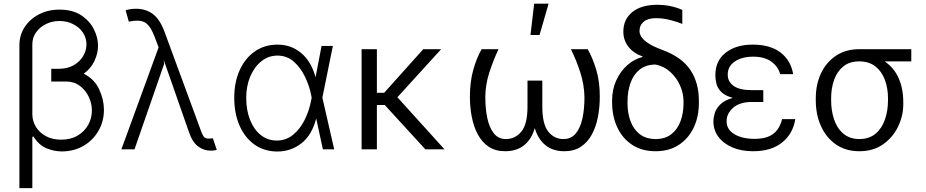

<svg xmlns="http://www.w3.org/2000/svg" viewBox="-20 -788 4884 1013"><path d="M294 -737.2Q362.9 -737.2 407.8 -707.7Q452.8 -678.3 475 -634.2Q497.2 -590.2 497.2 -546.9Q497.2 -507.5 478.7 -467.2Q460.2 -426.8 421.5 -399.1Q478 -371.1 503 -317.1Q528.1 -263.1 528.4 -209.2Q528.4 -148.1 499.8 -98.2Q471.2 -48.3 421 -18.8Q370.7 10.7 305.4 11Q265.3 10.7 225.5 -5.5Q185.7 -21.7 156.2 -68.2L150.6 -65.3V204.5H82.4V-550.1Q82.4 -602.3 109.9 -644.7Q137.4 -687.1 185.4 -712.2Q233.3 -737.2 294 -737.2ZM250.4 -420.5V-425.1H292.6Q335.9 -425.4 368.1 -443.5Q400.2 -461.6 418.1 -491.1Q436.1 -520.6 436.1 -554.3Q436.1 -589.5 416.7 -617.2Q397.4 -644.9 365.2 -661Q333.1 -677.2 294 -677.2Q255 -677.2 222.3 -661Q189.6 -644.9 170.1 -617Q150.6 -589.1 150.6 -553.6V-187.5Q150.6 -186.8 150.6 -186.1Q150.6 -149.9 169.2 -119.1Q187.9 -88.4 221.8 -69.8Q255.7 -51.1 302.6 -51.1Q353 -51.1 389.4 -72.6Q425.8 -94.1 445.3 -129.1Q464.8 -164.1 464.8 -204.9Q464.8 -242.2 448.3 -277.2Q431.8 -312.1 401.3 -335Q370.7 -358 327.8 -358H250.4Z M1090.6 6.7Q1056.1 7.1 1025.6 -15.3Q995 -37.6 976.9 -91.3L843.8 -471.9L846.2 -450.6H845.9L689.6 0H620.4L816.8 -538L794.7 -596.9Q770.6 -658 740.6 -671.7Q710.6 -685.4 659.8 -673.7L642.8 -733.3Q645.6 -735.4 661.2 -738.6Q676.8 -741.8 697.1 -741.8Q750 -741.8 786.9 -713.8Q823.9 -685.7 847.7 -621.1L1042.3 -92.3Q1042.6 -91.6 1043 -90.2Q1046.2 -81 1054 -68.7Q1061.8 -56.5 1082 -56.8Q1084.9 -56.8 1089.1 -57.2Q1093.4 -57.5 1097.3 -57.9Q1102.3 -58.2 1103.3 -58.2L1123.9 3.2Q1103.3 7.8 1090.6 6.7Z M1440.3 11.4Q1372.5 10.3 1322.1 -25.7Q1271.7 -61.8 1243.8 -125.5Q1215.9 -189.3 1215.9 -272.4Q1215.9 -355.1 1244.7 -418.1Q1273.4 -481.2 1324.9 -516.9Q1376.4 -552.6 1443.9 -552.6Q1516.3 -552.6 1569.4 -508Q1622.5 -463.4 1644.9 -380.3L1676.5 -545.5H1736.2L1680.8 -272.7L1743.3 0H1683.6L1648.4 -162.3H1648.1Q1625.4 -74.6 1569.4 -31.2Q1513.5 12.1 1440.3 11.4ZM1624.3 -273.4 1622.2 -283.7Q1612.9 -333.1 1589.8 -381.7Q1566.8 -430.4 1530.4 -462.5Q1494 -494.7 1443.9 -494.7Q1397 -494.7 1359.7 -465.4Q1322.4 -436.1 1300.8 -385.5Q1279.1 -334.9 1279.1 -271.3Q1279.1 -206.7 1299.2 -155.9Q1319.2 -105.1 1355.5 -75.8Q1391.7 -46.5 1440.3 -46.5Q1489 -46.5 1526.1 -76.7Q1563.2 -106.9 1587.7 -156.1Q1612.2 -205.3 1622.2 -261.7Z M1968.4 -528.4V-298.3H2006.7L2213.1 -528.4H2307.5L2076.7 -274.9L2325.3 0H2224.4L2009.9 -234H1968.4V0H1887.8V-528.4Z M2992.2 -528.4H3080.6Q3106.5 -483.7 3125.7 -420.5Q3144.9 -357.2 3144.5 -277Q3144.5 -221.9 3134.6 -170.5Q3124.6 -119 3102.6 -78.3Q3080.6 -37.6 3044.7 -13.8Q3008.9 9.9 2957 9.9Q2897.7 9.9 2858.5 -21.5Q2819.2 -52.9 2801.5 -111.9Q2784.1 -52.9 2744.9 -21.5Q2705.6 9.9 2645.2 9.9Q2594.1 9.9 2558.6 -13.8Q2523.1 -37.6 2501.2 -78.3Q2479.4 -119 2469.3 -170.5Q2459.2 -221.9 2459.2 -277Q2459.2 -356.5 2477.1 -419.9Q2495 -483.3 2521 -528.4H2610.1Q2582 -468.4 2561.6 -405.2Q2541.2 -342 2540.5 -277Q2540.5 -215.2 2551.1 -164.8Q2561.8 -114.3 2585.6 -84.3Q2609.4 -54.3 2648.8 -54.3Q2697.8 -54.3 2730.5 -93.4Q2763.1 -132.5 2763.1 -226.2V-362.6H2841.3V-226.2Q2841.3 -132.5 2872.9 -93.4Q2904.5 -54.3 2952.8 -54.3Q2993.6 -54.3 3017.9 -84Q3042.3 -113.6 3053.1 -164.2Q3063.9 -214.8 3063.6 -277Q3062.1 -342 3041.9 -405.2Q3021.7 -468.4 2992.2 -528.4ZM2778.8 -603.3 2798.3 -768.5H2874.3L2826.7 -603.3Z M3268.8 -620.7Q3268.8 -686.4 3316.1 -724.4Q3363.3 -762.4 3447.1 -762.8Q3485.8 -762.4 3517 -755.9Q3548.3 -749.3 3579.9 -735.8V-661.9Q3557.9 -671.2 3519.2 -681.6Q3480.5 -692.1 3440.7 -692.1Q3398.8 -692.1 3376.4 -673.7Q3354 -655.2 3354 -623.6Q3354 -610.8 3363.3 -594.8Q3372.5 -578.8 3398.1 -561.3Q3423.7 -543.7 3472.3 -525.6Q3575.6 -487.9 3621.6 -420.1Q3667.6 -352.3 3667.3 -255.7V-245.7Q3667.6 -173.3 3640.3 -115.4Q3612.9 -57.5 3561.8 -23.8Q3510.7 9.9 3439.3 9.9Q3366.5 9.9 3315 -24.1Q3263.5 -58.2 3236.5 -116.8Q3209.5 -175.4 3209.5 -248.6V-258.5Q3209.5 -316.1 3231.4 -364Q3253.2 -411.9 3289.6 -444.2Q3326 -476.6 3369.7 -487.2L3370 -490.1Q3322.8 -506.7 3295.8 -541.2Q3268.8 -575.6 3268.8 -620.7ZM3290.8 -253.2V-242.9Q3290.8 -191.8 3306.5 -149Q3322.1 -106.2 3354.9 -80.4Q3387.8 -54.7 3439.3 -54.3Q3490.1 -54.7 3522.5 -80.4Q3555 -106.2 3570.7 -149Q3586.3 -191.8 3586.3 -242.9V-253.2Q3586.3 -296.2 3567.8 -337.4Q3549.4 -378.6 3516.3 -408.6Q3483.3 -438.6 3439.3 -447.4Q3387.4 -447.4 3354.6 -420.6Q3321.7 -393.8 3306.3 -349.6Q3290.8 -305.4 3290.8 -253.2Z M4007.1 -283.7V-250H3945.7Q3882.5 -249.6 3847.8 -219.1Q3813.2 -188.6 3813.6 -148.1Q3813.2 -105.5 3854.2 -80.4Q3895.2 -55.4 3961.3 -55.4Q4023.8 -55.4 4058.6 -81Q4093.4 -106.5 4106.2 -159.4H4175.8Q4164.8 -84.5 4107.8 -37.3Q4050.8 9.9 3952.8 9.9Q3892 9.9 3845 -9.9Q3797.9 -29.8 3771 -65.3Q3744 -100.9 3744 -147.7Q3744 -167.3 3751.2 -191.4Q3758.5 -215.6 3780.5 -237.2Q3802.6 -258.9 3846.2 -271.7Q3804.7 -283 3785.2 -303.1Q3765.6 -323.2 3759.9 -346.4Q3754.3 -369.7 3754.3 -391Q3753.9 -466.6 3808.2 -509.6Q3862.6 -552.6 3951.3 -552.6Q4043.3 -552.6 4097.8 -511.2Q4152.3 -469.8 4164.8 -396.7H4096.2Q4085.6 -436.8 4049.5 -462.9Q4013.5 -489 3953.8 -489Q3893.8 -489 3856.5 -463.2Q3819.2 -437.5 3819.6 -394.9Q3819.2 -357.6 3850.3 -335Q3881.4 -312.5 3945.7 -312.5H4007.1Z M4284.1 -258.5V-269.9Q4284.1 -343 4311.8 -401.5Q4339.5 -459.9 4390.8 -494.1Q4442.1 -528.4 4512.8 -528.4Q4514.2 -528.4 4515.6 -528.4H4788V-464.1H4647.4Q4696.4 -431.1 4721.1 -376.1Q4745.7 -321 4745.7 -248.6V-238.6Q4745.7 -176.5 4718.2 -119.7Q4690.7 -62.9 4639 -26.5Q4587.4 9.9 4514.2 9.9Q4442.5 9.9 4391 -25.6Q4339.5 -61.1 4311.8 -122Q4284.1 -182.9 4284.1 -258.5ZM4365.1 -269.9V-258.5Q4365.1 -204.2 4380.7 -157.7Q4396.3 -111.2 4429.5 -82.9Q4462.7 -54.7 4514.2 -54.3Q4566.4 -54.7 4599.8 -82.9Q4633.2 -111.2 4649.1 -157.7Q4665.1 -204.2 4665.1 -258.5V-269.9Q4665.1 -321.7 4649 -365.9Q4632.8 -410.2 4599.3 -437.1Q4565.7 -464.1 4512.8 -464.1Q4461.6 -464.1 4428.8 -437.1Q4396 -410.2 4380.5 -365.9Q4365.1 -321.7 4365.1 -269.9Z"/></svg>

Font: Inter UI Light
Style: Regular
Weight: 300
Designer: Rasmus Andersson
Foundry: rsms
Version: 3.2;8d6f07862